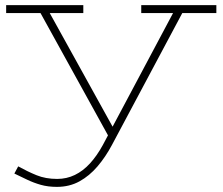

<svg xmlns="http://www.w3.org/2000/svg" viewBox="-20 -491 871 749"><path d="M202 238Q167 238 139 230Q111 222 86 210Q61 198 36 186L51 158Q87 178 122.5 192.5Q158 207 203 207Q240 207 272 191.5Q304 176 331 146.5Q358 117 381 75L662 -453H698L417 74Q392 121 360.5 158Q329 195 290 216.5Q251 238 202 238ZM409 51 127 -460H163L428 19ZM4 -440V-471H305V-440H160H150ZM531 -440V-471H824V-440H676H664Z"/></svg>

Font: BioRhyme SemiExpanded ExtraLight
Style: Regular
Weight: 250
Width: 6
Designer: Aoife Mooney
Foundry: Aoife Mooney Type
Version: Version 1.600;gftools[0.9.33]